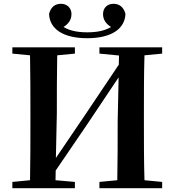

<svg xmlns="http://www.w3.org/2000/svg" viewBox="-20 -990 917 1010"><path d="M439 -789C567 -789 637 -839 640 -917C630 -954 607 -970 577 -970C544 -970 522 -948 522 -916C522 -886 538 -864 564 -848C532 -829 493 -820 439 -820C386 -820 346 -829 314 -848C340 -864 356 -886 356 -916C356 -948 333 -970 301 -970C270 -970 248 -954 238 -917C241 -839 310 -789 439 -789ZM503 -708 606 -698 605 -650 430 -389 274 -159 279 -394C279 -497 279 -599 281 -699L374 -708V-741H45V-708L138 -699C140 -597 140 -496 140 -394V-346C140 -243 140 -141 138 -42L45 -33V0H374V-33L272 -42L273 -93L438 -335L604 -583L599 -351C599 -244 599 -142 597 -42L503 -33V0H833V-33L740 -42C737 -143 737 -245 737 -346V-394C737 -497 737 -599 740 -699L833 -708V-741H503Z"/></svg>

Font: Noto Serif CJK HK
Style: Bold
Weight: 700
Designer: Ryoko NISHIZUKA 西塚涼子 (kana & ideographs); Frank Grießhammer (Latin, Greek & Cyrillic); Wenlong ZHANG 张文龙 (bopomofo); San
Foundry: Adobe
Version: Version 2.001;hotconv 1.1.0;makeotfexe 2.6.0